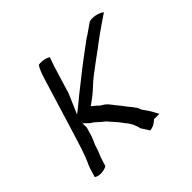

<svg xmlns="http://www.w3.org/2000/svg" viewBox="-153 -776 945 945"><g transform="rotate(-45 319.5 -303.5)"><path d="M33 -26C47 -13 86 -13 108 -27L121 -68C122 -71 122 -74 124 -76C132 -95 141 -118 147 -139C154 -154 162 -172 167 -189L178 -226C178 -236 177 -246 177 -256L205 -229C228 -217 244 -195 265 -181C278 -167 292 -150 304 -137C316 -123 324 -109 336 -96C339 -93 340 -88 343 -84C349 -77 350 -71 354 -62L358 -52C360 -46 360 -44 361 -38C369 -26 377 -12 385 0C387 4 389 6 396 4C422 -1 431 -14 441 -21H478C470 -35 465 -46 456 -61L432 -96C427 -104 426 -112 421 -120C411 -133 403 -145 392 -157C382 -169 374 -182 363 -194C352 -208 340 -225 327 -238L318 -245C313 -249 306 -252 300 -256C290 -267 278 -276 266 -286C279 -296 292 -305 305 -315C331 -335 354 -360 381 -381C420 -410 455 -437 494 -465L511 -478C553 -510 597 -539 639 -568C628 -576 595 -593 558 -585C538 -572 519 -557 499 -544C489 -539 477 -529 467 -522L396 -469C352 -436 308 -399 265 -366C240 -346 214 -323 189 -305L233 -407L277 -551C283 -570 288 -583 294 -599C282 -608 256 -615 229 -611C217 -594 209 -571 201 -546L107 -239C93 -193 78 -145 60 -103C55 -93 51 -84 47 -72Z"/></g></svg>

Font: SolarCharger
Style: 552
Weight: 400
Designer: Mew Too
Foundry: Cannot Into Space Fonts/KineticPlasma Fonts
Version: Version 1.100